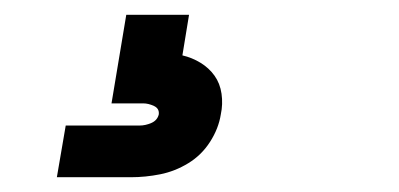

<svg xmlns="http://www.w3.org/2000/svg" viewBox="-20 -20 540 260"><path d="M57 220 69 150H169Q177 150 185 146.5Q193 143 195 135Q196 127 188.5 123.5Q181 120 174 120H131L151 0H236L227 55Q240 58 251.5 65Q263 72 270.5 82.5Q278 93 280 107Q282 121 279 135Q276 154 264.5 172Q253 190 235 201Q217 212 197 216Q177 220 157 220Z"/></svg>

Font: Iosevka Slab Heavy
Style: Italic
Weight: 900
Italic angle: -9°
Monospace: yes
Designer: Belleve Invis
Foundry: Belleve Invis
Version: Version 11.1.0; ttfautohint (v1.8.3)